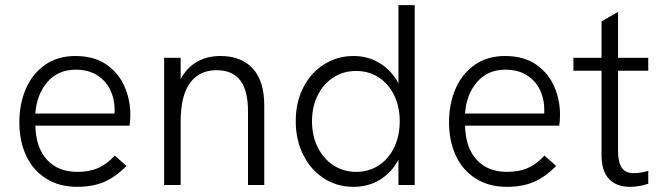

<svg xmlns="http://www.w3.org/2000/svg" viewBox="-20 -717 2566 744"><path d="M55 -243Q55 -315 80.5 -373.5Q106 -432 155 -466Q204 -500 272 -500Q344 -500 391.5 -467.5Q439 -435 462 -383Q485 -331 485 -273Q485 -247 482 -230H117Q119 -145 162 -98Q205 -51 280 -51Q326 -51 359.5 -65.5Q393 -80 425 -114L470 -74Q428 -31 383.5 -12Q339 7 280 7Q209 7 158 -25.5Q107 -58 81 -114.5Q55 -171 55 -243ZM424 -277V-295Q424 -332 408 -367Q392 -402 358 -424.5Q324 -447 273 -447Q205 -447 163.5 -399Q122 -351 117 -277Z M616 -493H680V-410Q703 -454 742.5 -477Q782 -500 834 -500Q915 -500 959.5 -451.5Q1004 -403 1004 -308V0H941V-285Q941 -367 910.5 -406Q880 -445 819 -445Q753 -445 716.5 -396Q680 -347 680 -244V0H616Z M1126 -247Q1126 -321 1155.5 -378.5Q1185 -436 1236.5 -468Q1288 -500 1350 -500Q1408 -500 1453.5 -471Q1499 -442 1524 -394V-697H1587V0H1524V-98Q1498 -49 1453 -21Q1408 7 1350 7Q1285 7 1234 -26.5Q1183 -60 1154.5 -118Q1126 -176 1126 -247ZM1529 -247Q1529 -303 1507.5 -347.5Q1486 -392 1447.5 -417Q1409 -442 1360 -442Q1311 -442 1272 -417Q1233 -392 1211 -347.5Q1189 -303 1189 -247Q1189 -191 1211 -146.5Q1233 -102 1272 -76.5Q1311 -51 1360 -51Q1409 -51 1447.5 -76Q1486 -101 1507.5 -146Q1529 -191 1529 -247Z M1720 -243Q1720 -315 1745.5 -373.5Q1771 -432 1820 -466Q1869 -500 1937 -500Q2009 -500 2056.5 -467.5Q2104 -435 2127 -383Q2150 -331 2150 -273Q2150 -247 2147 -230H1782Q1784 -145 1827 -98Q1870 -51 1945 -51Q1991 -51 2024.5 -65.5Q2058 -80 2090 -114L2135 -74Q2093 -31 2048.5 -12Q2004 7 1945 7Q1874 7 1823 -25.5Q1772 -58 1746 -114.5Q1720 -171 1720 -243ZM2089 -277V-295Q2089 -332 2073 -367Q2057 -402 2023 -424.5Q1989 -447 1938 -447Q1870 -447 1828.5 -399Q1787 -351 1782 -277Z M2311 -116V-443H2202V-493H2311V-634L2375 -671V-493H2492V-443H2375V-131Q2375 -89 2389 -67.5Q2403 -46 2436 -46Q2461 -46 2492 -55V-5Q2456 7 2421 7Q2369 7 2340 -23.5Q2311 -54 2311 -116Z"/></svg>

Font: Hanken Grotesk Light
Style: Regular
Weight: 300
Designer: Alfredo Marco Pradil
Foundry: Hanken Design Co.
Version: Version 3.014